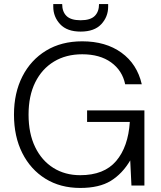

<svg xmlns="http://www.w3.org/2000/svg" viewBox="-20 -916 795 948"><path d="M376 12Q278 12 204.5 -33.5Q131 -79 90 -160.5Q49 -242 49 -350Q49 -457 90.5 -538.5Q132 -620 207.5 -666Q283 -712 386 -712Q502 -712 579.5 -656Q657 -600 680 -500H598Q584 -568 528.5 -608Q473 -648 386 -648Q306 -648 246.5 -612Q187 -576 154 -509.5Q121 -443 121 -350Q121 -257 153.5 -190Q186 -123 243.5 -87Q301 -51 376 -51Q494 -51 553.5 -121Q613 -191 621 -314H410V-371H693V0H629L623 -124Q584 -58 527 -23Q470 12 376 12ZM378 -760Q311 -760 277 -796.5Q243 -833 243 -883V-896H287Q287 -858 308.5 -837Q330 -816 378 -816Q426 -816 447.5 -837Q469 -858 469 -896H514V-883Q514 -833 480 -796.5Q446 -760 378 -760Z"/></svg>

Font: DM Sans Light
Style: Regular
Weight: 300
Designer: Colophon Foundry, Jonny Pinhorn
Foundry: Colophon Foundry
Version: Version 4.004; ttfautohint (v1.8.4.7-5d5b)